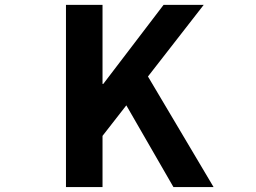

<svg xmlns="http://www.w3.org/2000/svg" viewBox="-20 -760 1040 780"><path d="M248 0V-740.2H396.5V-418.9H399.4L644.5 -740.2H807.6L581.1 -449.2L847.7 0H684.6L493.2 -332L396.5 -208V0Z"/></svg>

Font: Gen Shin Gothic Monospace Bold
Style: Bold
Weight: 700
Designer: [Source Han Sans]
Ryoko NISHIZUKA  (kana & ideographs); Paul D. Hunt (Latin, Greek & Cyrillic); Wenlong ZHANG  (bopomofo
Version: Version 1.002.20150607